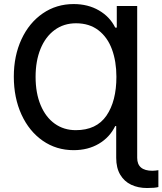

<svg xmlns="http://www.w3.org/2000/svg" viewBox="-20 -737 809 956"><path d="M739.3 113.3Q746.1 113.3 754.2 112.3Q762.2 111.3 768.6 110.4V194.3Q751.5 199.2 711.9 199.2Q668 199.2 633.3 182.9Q598.6 166.5 578.6 132.8Q558.6 99.1 558.6 48.8V-109.4H553.7Q526.4 -53.2 472.2 -21.2Q418 10.7 346.7 10.7Q260.3 10.7 192.6 -36.4Q125 -83.5 86.9 -166.7Q48.8 -250 48.8 -355.5Q48.8 -459 86.9 -541.3Q125 -623.5 192.9 -670.2Q260.7 -716.8 346.7 -716.8Q418 -716.8 472.4 -685.3Q526.9 -653.8 553.7 -599.6H561.5V-707H663.1V48.8Q663.1 113.3 739.3 113.3ZM559.6 -354.5Q559.6 -431.2 537.4 -491.5Q515.1 -551.8 470 -586.4Q424.8 -621.1 358.4 -621.1Q297.4 -621.1 251.7 -587.4Q206.1 -553.7 181.6 -493.4Q157.2 -433.1 157.2 -354.5Q157.2 -273.4 182.4 -213.4Q207.5 -153.3 252.7 -121.1Q297.9 -88.9 357.4 -88.9Q460.4 -88.9 510 -161.1Q559.6 -233.4 559.6 -354.5Z"/></svg>

Font: Pretendard Medium
Style: Regular
Weight: 500
Designer: Base glyphs from Inter by Rasmus Andersson; Hangeul glyphs from Noto Sans CJK(Source Han Sans) by Jang Soo-young and Kan
Foundry: Kil Hyung-jin
Version: Version 1.309